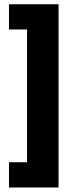

<svg xmlns="http://www.w3.org/2000/svg" viewBox="-20 -744 342 881"><path d="M21.2 116.3V0.5H104.1V-608.7H21.2V-724.5H248.7V116.3Z"/></svg>

Font: Khula ExtraBold
Style: Regular
Weight: 800
Designer: Erin McLaughlin, Steve Matteson
Version: Version 1.002;PS 1.0;hotconv 1.0.72;makeotf.lib2.5.5900; ttf